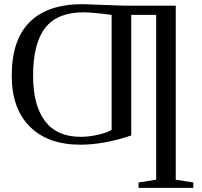

<svg xmlns="http://www.w3.org/2000/svg" viewBox="-20 -682 965 918"><path d="M820.3 177.2 904.3 190.4V216.3H642.6V190.4L726.6 177.2V-610.8H607.4V-34.2Q476.6 9.8 364.7 9.8Q209 9.8 122.6 -76.7Q36.1 -163.1 36.1 -319.8Q36.1 -491.7 122.3 -576.9Q208.5 -662.1 375 -662.1L574.7 -654.8H820.3ZM378.9 -623Q253.9 -623 196 -548.6Q138.2 -474.1 138.2 -320.8Q138.2 -178.2 195.3 -103Q252.4 -27.8 365.2 -27.8Q405.8 -27.8 449.2 -37.8Q492.7 -47.9 513.7 -61V-610.8Q421.9 -623 378.9 -623Z"/></svg>

Font: Tinos
Style: Regular
Weight: 400
Designer: Steve Matteson
Foundry: Monotype Imaging Inc.
Version: Version 1.23